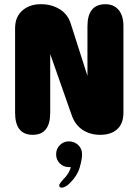

<svg xmlns="http://www.w3.org/2000/svg" viewBox="-20 -639 659 910"><path d="M135 0Q51.5 0 51.5 -105V-504.5Q51.5 -559.5 86 -589.2Q120.5 -619 171.5 -619H176Q223.5 -619 262.2 -595.8Q301 -572.5 315.5 -526.5L394.5 -279V-514.5Q394.5 -619 480 -619Q519 -619 542 -592.2Q565 -565.5 565 -514.5V-105Q565 -53.5 535.8 -26.8Q506.5 0 455.5 0H454.5Q407 0 371.5 -23.5Q336 -47 320 -92.5L218 -383V-105Q218 0 135 0ZM307 31Q332 31 350.5 48.2Q369 65.5 369 93Q369 115 358 154Q347 193 313 227Q301 239.5 290.2 245Q279.5 250.5 272 250.5Q266.5 250.5 263.5 247.2Q260.5 244 260.5 240.5Q260.5 235 268 225.2Q275.5 215.5 289 201.5Q299 190 305.8 177.8Q312.5 165.5 316 153Q314 153 311.5 153Q309 153 307 153Q281 153 263.5 135.5Q246 118 246 92Q246 66.5 263.5 48.8Q281 31 307 31Z"/></svg>

Font: Sono ExtraLight Monospace ExtraBold
Style: Regular
Weight: 800
Version: Version 2.112